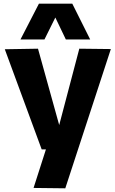

<svg xmlns="http://www.w3.org/2000/svg" viewBox="-20 -810 621 1041"><path d="M162 209 229 0H206L6 -543L186 -546L301 -132L410 -546L581 -544L334 211ZM91 -596 191 -790H372L469 -596H337L280 -715L221 -596Z"/></svg>

Font: Georama
Style: Bold
Weight: 700
Designer: Jean-Baptiste Levee
Foundry: Production Type
Version: Version 1.000